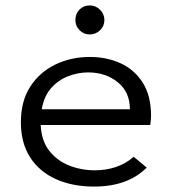

<svg xmlns="http://www.w3.org/2000/svg" viewBox="-20 -678 640 708"><path d="M327 10Q247 10 186 -17.5Q125 -45 91 -98Q57 -151 57 -227Q57 -305 91.5 -358.5Q126 -412 184 -440Q242 -468 311 -468Q374 -468 425 -444.5Q476 -421 506.5 -373Q537 -325 537 -250Q537 -242 536 -233.5Q535 -225 534 -217H130Q133 -158 162 -121.5Q191 -85 235.5 -67.5Q280 -50 329 -50Q372 -50 408.5 -62.5Q445 -75 473 -100L521 -60Q451 10 327 10ZM134 -275H459Q459 -339 414 -375Q369 -411 305 -411Q268 -411 231.5 -397Q195 -383 168.5 -353Q142 -323 134 -275ZM311 -551Q289 -551 273.5 -566.5Q258 -582 258 -604Q258 -627 273 -642.5Q288 -658 311 -658Q333 -658 349 -642Q365 -626 365 -604Q365 -582 349 -566.5Q333 -551 311 -551Z"/></svg>

Font: Inconsolata Expanded
Style: Regular
Weight: 400
Width: 7
Monospace: yes
Designer: Raph Levien, Cyreal, Brenton Simpson
Foundry: Raph Levien, Cyreal, Google
Version: Version 3.000; ttfautohint (v1.8.2.53-6de2)